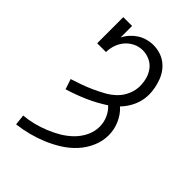

<svg xmlns="http://www.w3.org/2000/svg" viewBox="-221 -838 941 941"><g transform="rotate(45 250.0 -367.5)"><path d="M71 8 65 -47Q99 -50 132.5 -58.5Q166 -67 198 -80Q230 -93 259.5 -110.5Q289 -128 313.5 -152Q338 -176 353.5 -207.5Q369 -239 369 -274Q369 -303 357 -330.5Q345 -358 324 -377Q277 -346 225.5 -323.5Q174 -301 121 -285L103 -338Q132 -347 161 -357.5Q190 -368 217.5 -380.5Q245 -393 272 -408Q299 -423 321 -444.5Q343 -466 355.5 -495Q368 -524 368 -554Q368 -579 361.5 -603Q355 -627 340 -647Q325 -667 301.5 -677.5Q278 -688 254 -688Q228 -688 205 -677Q182 -666 165.5 -647Q149 -628 140.5 -603.5Q132 -579 132 -554H71V-735H132V-655Q142 -675 157 -691.5Q172 -708 190 -719.5Q208 -731 229.5 -737Q251 -743 273 -743Q295 -743 317.5 -736.5Q340 -730 358.5 -716.5Q377 -703 390.5 -684.5Q404 -666 412 -644.5Q420 -623 424.5 -600.5Q429 -578 429 -556Q429 -516 413 -479.5Q397 -443 369 -414Q384 -401 395 -385Q406 -369 414 -351Q422 -333 426 -314Q430 -295 430 -275Q430 -234 413 -195Q396 -156 368 -125.5Q340 -95 304.5 -72.5Q269 -50 231 -34Q193 -18 153 -7.5Q113 3 71 8Z"/></g></svg>

Font: Iosevka Curly Slab Light
Style: Regular
Weight: 300
Monospace: yes
Designer: Belleve Invis
Foundry: Belleve Invis
Version: Version 22.1.2; ttfautohint (v1.8.4)